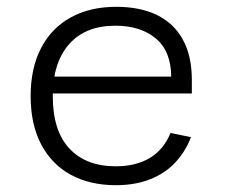

<svg xmlns="http://www.w3.org/2000/svg" viewBox="-20 -532 660 564"><path d="M321.5 -512Q391.5 -512 441.2 -487.8Q491 -463.5 517.2 -415.5Q543.5 -367.5 543.5 -298V-257.5H114.5V-307H511L483 -283V-304.5Q483 -381 438 -418.8Q393 -456.5 319 -456.5Q230.5 -456.5 182.8 -402Q135 -347.5 135 -250Q135 -148 183.8 -95.8Q232.5 -43.5 320 -43.5Q379 -43.5 419.8 -67.8Q460.5 -92 481 -141.5L541 -129Q524.5 -86.5 495.2 -55Q466 -23.5 422 -5.8Q378 12 320 12Q244.5 12 188.2 -18.5Q132 -49 101 -107.8Q70 -166.5 70 -250Q70 -331.5 100.5 -390.5Q131 -449.5 187.8 -480.8Q244.5 -512 321.5 -512Z"/></svg>

Font: Monaspace Neon Var ExtraLight
Style: Regular
Weight: 200
Designer: Riley Cran and the Lettermatic Team
Version: Version 1.200 (Monaspace Neon Var)